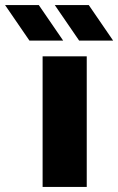

<svg xmlns="http://www.w3.org/2000/svg" viewBox="-118 -737 466 757"><path d="M50 0V-515H224V0ZM194 -577 98 -717H232L328 -577ZM-2 -577 -98 -717H35L131 -577Z"/></svg>

Font: MuseoModerno Thin ExtraBold
Style: Regular
Weight: 800
Version: Version 1.002